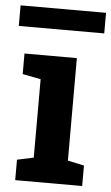

<svg xmlns="http://www.w3.org/2000/svg" viewBox="-68 -763 462 799"><g transform="rotate(5 163.5 -363.5)"><path d="M26.4 0V-85.4L95.2 -100.1V-427.7L19 -442.4V-528.3H237.8V-100.1L306.2 -85.4V0ZM-14.6 -640.6V-726.6H342.3V-640.6Z"/></g></svg>

Font: Roboto Slab LO
Style: Bold
Weight: 700
Designer: Google
Version: Version 2.000